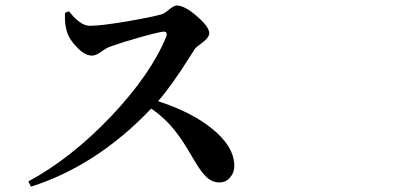

<svg xmlns="http://www.w3.org/2000/svg" viewBox="-20 -700 1540 711"><path d="M94.7 -8.8 85 -28.3Q243.2 -113.3 392.6 -270.5Q539.1 -425.8 595.7 -564.5Q601.6 -583 585.9 -583Q561.5 -580.1 490.2 -559.6Q431.6 -543 387.7 -527.3Q374 -522.5 355.5 -508.8Q335 -494.1 321.3 -494.1Q293 -494.1 263.7 -526.4Q236.3 -553.7 227.5 -584Q218.8 -610.4 220.7 -652.3L235.4 -658.2Q277.3 -604.5 312.5 -604.5Q354.5 -604.5 452.1 -621.1Q537.1 -635.7 577.1 -646.5Q587.9 -649.4 605.5 -664.1Q624 -679.7 634.8 -679.7Q663.1 -679.7 709 -640.1Q754.9 -600.6 754.9 -577.1Q754.9 -559.6 722.7 -537.1Q706.1 -525.4 702.1 -519.5Q697.3 -511.7 684.6 -492.2Q614.3 -380.9 565.4 -325.2Q686.5 -286.1 762.7 -225.6Q847.7 -158.2 847.7 -85Q847.7 -61.5 833 -43.9Q817.4 -24.4 792 -24.4Q766.6 -24.4 745.1 -43.9Q726.6 -60.5 702.1 -101.6Q699.2 -106.4 693.4 -116.2Q656.2 -180.7 631.8 -210.9Q592.8 -261.7 540 -297.9Q337.9 -85.9 94.7 -8.8Z"/></svg>

Font: Bpmf GenRyu Min B
Style: B
Weight: 700
Foundry: But Ko
Version: Version 1.320